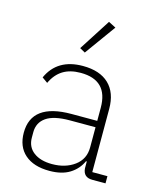

<svg xmlns="http://www.w3.org/2000/svg" viewBox="-115 -839 755 930"><g transform="rotate(15 262.0 -374.0)"><path d="M55 -135Q55 -282 255 -282H384V-348Q384 -486 247 -486Q194 -486 158.5 -464Q123 -442 102 -397L74 -417Q121 -521 249 -521Q334 -521 379.5 -477.5Q425 -434 425 -353V-36H501V0H435Q389 0 386 -45V-79H382Q363 -37 323.5 -12.5Q284 12 222 12Q143 12 99 -26.5Q55 -65 55 -135ZM384 -149V-250H255Q175 -250 137 -223.5Q99 -197 99 -149V-122Q99 -75 133.5 -49Q168 -23 226 -23Q293 -23 338.5 -56.5Q384 -90 384 -149ZM352 -741 240 -586 213 -601 315 -760Z"/></g></svg>

Font: Anuphan ExtraLight
Style: Regular
Weight: 200
Designer: Cadson Demak
Version: Version 3.001